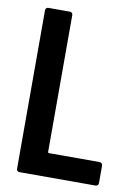

<svg xmlns="http://www.w3.org/2000/svg" viewBox="-81 -753 569 806"><g transform="rotate(10 203.5 -350.0)"><path d="M59.1 0Q53.7 0 50.3 -3.4Q46.9 -6.8 46.9 -12.2V-688Q46.9 -693.4 50.3 -696.8Q53.7 -700.2 59.1 -700.2H150.9Q156.2 -700.2 159.7 -696.8Q163.1 -693.4 163.1 -688V-105Q163.1 -100.1 168 -100.1H383.8Q388.7 -100.1 392.3 -96.4Q396 -92.8 396 -87.9V-12.2Q396 -6.8 392.3 -3.4Q388.7 0 383.8 0Z"/></g></svg>

Font: Barlow Condensed SemiBold
Style: Regular
Weight: 600
Width: 3
Designer: Jeremy Tribby
Foundry: Tribby Type
Version: Version 1.422;hotconv 1.0.109;makeotfexe 2.5.65596